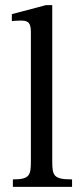

<svg xmlns="http://www.w3.org/2000/svg" viewBox="-20 -726 323 746"><path d="M260 -29C188 -29 183 -43 183 -101V-706H158L26 -671V-644C26 -644 41 -646 58 -646C83 -646 100 -644 100 -603V-101C100 -45 96 -29 30 -29V0H260Z"/></svg>

Font: mjx-stx-n
Style: Regular
Weight: 500
Version: 1.0.0